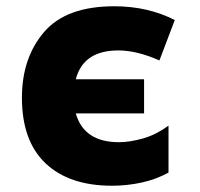

<svg xmlns="http://www.w3.org/2000/svg" viewBox="-20 -583 640 613"><path d="M518 -32V-182Q477 -152 435 -140.5Q393 -129 360 -129Q248 -129 222 -221H440V-330H222Q246 -422 358 -422Q417 -422 489 -390L538 -519Q452 -563 345 -563Q191 -563 120.5 -480.5Q50 -398 50 -271Q50 -133 125.5 -61.5Q201 10 338 10Q385 10 431.5 0Q478 -10 518 -32Z"/></svg>

Font: Noto Sans Mono UI ExtraBold
Style: Regular
Weight: 800
Designer: Monotype Design team
Foundry: Monotype Imaging Inc.
Version: 1.000